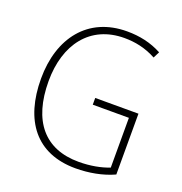

<svg xmlns="http://www.w3.org/2000/svg" viewBox="-132 -840 913 964"><g transform="rotate(20 325.0 -357.5)"><path d="M348 -356V-320H541V-54C497 -37 442 -26 379 -26C198 -26 99 -142 99 -356C99 -552 201 -689 384 -689C440 -689 497 -678 554 -647L571 -681C513 -712 452 -725 385 -725C176 -725 59 -571 59 -355C59 -131 165 10 375 10C446 10 518 -3 579 -31V-356Z"/></g></svg>

Font: Noto Sans Myanmar UI SemiCondensed ExtraLight
Style: Regular
Weight: 200
Width: 4
Designer: Monotype Design Team
Foundry: Monotype Imaging Inc.
Version: Version 2.103